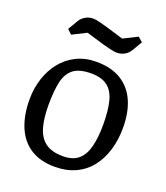

<svg xmlns="http://www.w3.org/2000/svg" viewBox="-129 -773 755 872"><g transform="rotate(20 248.5 -337.0)"><path d="M236.4 9.3Q166.5 9.3 119.4 -20.8Q72.4 -50.9 48.7 -107.1Q25 -163.4 25 -240Q25 -293.5 40.6 -341.3Q56.2 -389 85.4 -425.5Q114.7 -462 157.3 -482.9Q199.9 -503.8 253 -503.8Q325.1 -503.8 373 -474.3Q420.9 -444.8 444.7 -390.8Q468.4 -336.8 468.4 -263Q468.4 -205.1 453.6 -155.6Q438.7 -106 409.8 -68.9Q380.9 -31.8 337.3 -11.3Q293.8 9.3 236.4 9.3ZM254.9 -48.5Q303.1 -48.5 330 -72Q356.9 -95.5 367.9 -140Q378.9 -184.4 378.9 -245.3Q378.9 -315 367.2 -359.3Q355.4 -403.6 327 -424.8Q298.6 -446.1 248.4 -446.1Q191.6 -446.1 162.9 -423.6Q134.2 -401.1 124.4 -356.8Q114.6 -312.5 114.6 -245.3Q114.6 -182.8 126.8 -139Q138.9 -95.2 169.4 -71.9Q200 -48.5 254.9 -48.5ZM324.8 -574.1Q310 -574.1 291.4 -579.2Q272.8 -584.4 253.7 -588.7L169.5 -614L101.8 -579.9L80.4 -600.3L108.1 -647.2Q117.9 -663.5 134.7 -673.3Q151.4 -683.2 170.9 -683.2Q185.9 -683.2 204.3 -678.2Q222.7 -673.2 241.7 -668L326 -642.7L393.7 -676.7L416.2 -657.3L388.2 -610.2Q378.6 -593.2 361.5 -583.7Q344.4 -574.1 324.8 -574.1Z"/></g></svg>

Font: Faustina Light
Style: Regular
Weight: 300
Designer: Alfonso Garcia
Foundry: http://www.omnibus-type.com
Version: Version 1.200